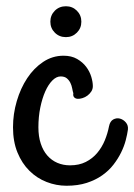

<svg xmlns="http://www.w3.org/2000/svg" viewBox="-20 -572 433 620"><path d="M194.8 27.8Q161.6 27.8 130.4 15.6Q99.1 3.4 75 -20.5Q50.8 -44.4 36.4 -79.6Q22 -114.7 22 -161.1Q22 -204.1 34.2 -245.6Q46.4 -287.1 67.9 -319.6Q89.4 -352.1 119.4 -372.1Q149.4 -392.1 185.1 -392.1Q210.9 -392.1 229 -381.6Q247.1 -371.1 258.3 -356.2Q269.5 -341.3 274.7 -324.2Q279.8 -307.1 279.8 -293.9Q279.8 -284.2 274.7 -276.4Q269.5 -268.6 262.2 -263.2Q254.9 -257.8 246.1 -255.1Q237.3 -252.4 230.5 -252.9Q223.6 -253.4 219.5 -257.8Q215.3 -262.2 216.8 -271Q214.8 -277.3 213.1 -286.6Q211.4 -295.9 207.3 -304.4Q203.1 -313 195.8 -319.1Q188.5 -325.2 175.8 -325.2Q162.1 -325.2 149.2 -312.3Q136.2 -299.3 126.2 -276.9Q116.2 -254.4 110.1 -224.6Q104 -194.8 104 -161.1Q104 -131.3 111.6 -108.4Q119.1 -85.4 132.8 -69.8Q146.5 -54.2 165.3 -46.1Q184.1 -38.1 206.1 -38.1Q235.4 -38.1 257.1 -49.1Q278.8 -60.1 293.9 -78.1Q309.1 -96.2 318.4 -118.7Q327.6 -141.1 332 -164.1Q335.4 -180.7 345.9 -186.3Q356.4 -191.9 367.4 -189Q378.4 -186 386.5 -176.5Q394.5 -167 393.1 -153.8Q391.1 -138.7 386 -119.1Q380.9 -99.6 371.1 -79.6Q361.3 -59.6 346.4 -40.3Q331.5 -21 310.1 -5.9Q288.6 9.3 260 18.6Q231.4 27.8 194.8 27.8ZM142.6 -502Q142.6 -522.9 157 -537.4Q171.4 -551.8 192.9 -551.8Q213.9 -551.8 228.3 -537.4Q242.7 -522.9 242.7 -502Q242.7 -481 228.3 -466.6Q213.9 -452.1 192.9 -452.1Q171.4 -452.1 157 -466.6Q142.6 -481 142.6 -502Z"/></svg>

Font: Grand Hotel
Style: Regular
Weight: 400
Designer: Brian J. Bonislawsky & Jim Lyles for Astigmatic (AOETI)
Foundry: Astigmatic (AOETI)
Version: Version 001.000